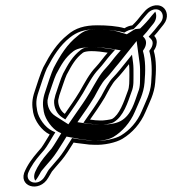

<svg xmlns="http://www.w3.org/2000/svg" viewBox="-20 -600 647 721"><path d="M440.1 -79C476.7 -101.1 508 -136.1 526.3 -179.7C540.7 -214.6 559.5 -246.8 562.9 -290.8C566.3 -332.3 568.1 -372.9 557.4 -409.1C561.3 -414.5 565.5 -422.9 567.3 -430.5C570.5 -444.4 568.1 -455.9 559 -465.2C566.9 -473.9 575 -483.2 584.5 -495.9L594.1 -507.8C615.2 -534 607.3 -562.4 591.1 -573.5C568.7 -588.7 537.7 -576.2 521.1 -555.2L511.6 -544.3C499.6 -528.8 491.1 -518.4 476.7 -504.7C468.3 -503.7 458.5 -501 447.4 -494C419.8 -502.2 381 -505 345.2 -505C298.1 -505 262.9 -494.7 234.4 -469.6C193.5 -437.2 168.2 -396.4 142.3 -346.9C134.3 -331.1 115.7 -275 110.3 -257.2C99.1 -224.7 99.8 -204.3 104.5 -177.9C110.4 -146.3 136 -109.9 166.6 -95C156.9 -79.5 143.5 -56.3 135.2 -45.1C114.9 -21.1 97.4 -2.5 80.9 27.4L75.3 38.5C42.9 100.1 128 126.8 161.6 66.8L168.8 54.6C171.3 49.7 173.9 45.4 175 44L189.6 26.7C195.5 19.7 202.7 11.5 211.6 1.2C225 -14.5 243 -42.6 256.4 -64.7C259.2 -64.2 262.8 -63.5 265.8 -63.1L297.1 -59.3C308.9 -57.3 321.1 -56.3 333 -56.3C369.6 -54.3 415.7 -64.1 440.1 -79ZM373.3 -233.7C387.7 -259.9 400.9 -286.7 415.9 -301.7C432.8 -319 450.8 -342.3 464.4 -359.2C466 -347.1 466 -330.7 465.9 -315.5C465.3 -296.7 466.9 -273.4 459.2 -256.3C444.7 -215.7 428 -168.5 400.7 -153.2C396.8 -151.1 366.6 -146.7 357.9 -147.5H357.5C344.3 -147.5 331.5 -148.9 318.1 -150.9C336.3 -176.9 352.8 -199.8 373.3 -233.7ZM340.2 -348.7C315.4 -323.2 298.3 -289.3 279 -255.9C257.9 -221 244.2 -202.9 223.3 -172.5C208.3 -182 197.2 -204.6 198.6 -224.1L202.8 -241.9C206.8 -252.8 225.1 -309.5 230.3 -319.3C249.5 -355.3 263.3 -380.6 291.6 -402.2C295.5 -405.1 306.9 -408 322.8 -408C343.8 -408 364.2 -405.4 384.3 -402.1C369.1 -385.1 354 -363.3 340.2 -348.7ZM446.6 -477.5C458.6 -485.1 467.7 -488.9 481.2 -490.5C497.5 -505.9 510.3 -520.7 522.8 -536.7L532.2 -547.5C544 -562.4 565 -571.1 580.5 -560.5C591.9 -552.8 596.9 -532.7 582.9 -515.2L573 -503.1C564 -491 556.2 -482.1 548.6 -473.7L538.3 -462.4L546.8 -453.7C553.2 -447.1 554.6 -440.4 552.3 -430.5C550.3 -421.7 544.7 -414.7 540.5 -408.9C551 -373.3 551.2 -333.3 547.6 -288.5C544.5 -248.3 527.3 -219.1 512.2 -182.5C495.5 -142.6 467 -111.1 434.2 -91.3C414.9 -79.4 370.9 -69.4 336.9 -71.3H336.5C325.3 -71.3 314.4 -72.2 302.6 -74.1L271.1 -78C268.6 -78.3 265.1 -79 262.5 -79.4L250.8 -81.7L243.6 -70C230.4 -48.3 212.3 -20.3 200.8 -6.8C192.1 3.2 184.6 11.8 178.7 18.9L163.7 36.5C160.9 40.2 158.1 45.2 155.5 50.1L148.6 61.9C124.8 104.3 66.4 85.3 88.8 42.5L94.3 31.6C110.2 3.1 125.2 -12.6 146.2 -37.2C156.8 -49.7 169.6 -74.1 179.3 -89.5L187.8 -103L175.8 -108.8C149.1 -121.7 124.8 -156.1 119.7 -183.6C115.1 -209.2 114.3 -225.2 124.9 -255.8C130.2 -273.2 149.5 -330.4 155.8 -342.9C181.3 -391.5 205.2 -429.4 242.3 -458.9C268 -479.3 294.5 -490 341.8 -490C380.5 -490 419.1 -485.8 446.6 -477.5ZM360.2 -238.6C339.4 -204.2 324.5 -183.7 306 -157.2L293.2 -138.9L312.6 -136C326.2 -134 340 -132.6 353.9 -132.5C368.1 -131.7 392.7 -133.5 405.8 -140.5C443.9 -161.9 460.1 -216.4 473.4 -253.7C483.6 -277.5 480.7 -300.8 481.3 -318.6C481.4 -334.3 481.5 -350.8 479.7 -364.4L475.6 -394.7L453.1 -366.7C436.9 -346.5 421.2 -326.3 406 -310.7C387.3 -292 373.9 -263.6 360.2 -238.6ZM350.2 -339.9C366 -356.5 380.8 -378.1 394.9 -393.8L412.3 -413.3L390 -416.9C369.7 -420.3 348.5 -423 326.3 -423C309.3 -423 295.4 -421.9 284 -413.2C251.6 -388.4 236 -359.4 216.9 -323.7C209 -308.6 192.2 -254.3 188 -243L183.3 -222.9C181.5 -197.2 193.6 -171.7 213 -159.4L225.3 -151.5L235.5 -166.2C256.2 -196.3 270.2 -214.8 291.9 -250.8C311.9 -285.4 328.4 -317.4 350.2 -339.9ZM527.3 -430.5C531.2 -447.2 524.5 -455.6 516.5 -463.9C526.7 -475.1 534.6 -483.6 546 -499L555.8 -510.9C568.4 -526.7 568.8 -544.6 563 -556.2C562.1 -555.2 560.8 -553.7 559.3 -551.9L549.9 -541.1C536.4 -523.7 522.9 -508.8 506 -492.7L488 -490.7C486.9 -490.2 484.5 -489.1 481.4 -487.2L456.3 -471.3L420.7 -481.9C402.6 -487.3 372.6 -490 341.8 -490C315.6 -490 296.6 -487.2 270.8 -464.5C232.3 -433.9 207.5 -394.6 181.7 -345.4C174.4 -330.9 155.5 -274.3 150.2 -256.7C139.1 -224.8 139.9 -206.3 144.6 -180.2C150 -150.5 177.5 -115.4 199.2 -104.8L210 -99.6C199.1 -82.2 184.6 -57 173.7 -42C152.4 -17 136.6 -0.5 120.2 29L114.7 40C105.9 56.8 107.1 70.1 112.4 78.4C115.8 74.9 119.2 70.6 122.4 64.9L129.5 52.8C132 47.9 134.3 43.8 136.6 40.9L151.4 23.3C157.4 16.3 164.7 7.9 173.5 -2.2C185.8 -16.7 204 -44.9 217.3 -66.8L229.8 -87.2L277.1 -78.2C278.6 -77.9 281 -77.5 281.9 -77.3L314.3 -73.3C322.1 -72.1 330.6 -71.3 336.5 -71.3H339.3C356.4 -70.4 387.9 -74.7 406.3 -86C438.1 -105.2 469 -138.6 486.6 -180.8C501.3 -216.3 519.5 -247.4 522.8 -289.9C526.3 -332.8 527.2 -373.4 516.6 -409C520.4 -414.3 525.4 -422.3 527.3 -430.5ZM334.1 -235.6C348.2 -261.4 361 -288.4 378.4 -305.8C394.2 -322 409.2 -343.2 425.3 -361.5C425.7 -361.9 425.4 -361.6 426 -362.4L493.1 -446L504.5 -361.2C506.2 -348.5 506.2 -332.1 506 -316.6C505.5 -298.2 507.6 -275 498.9 -255.3C484.6 -215.2 473.4 -168 433.3 -145.6C411.5 -133.8 379.4 -131.5 351.3 -132.5C333.7 -132.7 314.9 -134.8 300.7 -136.8L270.8 -141.2L279.3 -153.5C297.7 -179.7 313.5 -201.6 334.1 -235.6ZM377.8 -344.7C354.9 -321.2 337.7 -287.7 318.1 -253.9C296.8 -218.5 282.9 -200.2 262.1 -169.9L236.8 -133.2L188.2 -164.1C166.3 -178 157 -201.5 158.5 -223.6L162.8 -242.4C166.9 -253.2 184.6 -309.2 190.9 -321C210.2 -356.9 223.9 -383.4 255.9 -407.8C271.7 -419.9 300.6 -423 326.3 -423C356.2 -423 381.3 -419.5 402.9 -416L433.5 -411L422.3 -398.5C407.7 -382.2 392.9 -360.6 377.8 -344.7Z"/></svg>

Font: HoneyBee
Style: BlurIt
Weight: 700
Foundry: Cannot Into Space Fonts
Version: Version 0.89